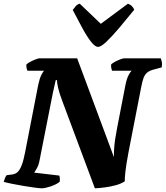

<svg xmlns="http://www.w3.org/2000/svg" viewBox="-31 -1020 898 1040"><path d="M195 0Q185 0 158.5 -3.5Q132 -7 99 -12.5Q66 -18 36 -24Q6 -30 -11 -35Q-8 -46 -3.5 -56.5Q1 -67 5 -71L36 -75Q51 -77 63 -87Q75 -97 85.5 -122.5Q96 -148 105 -195L176 -560Q183 -593 192.5 -613Q202 -633 209 -637H118Q115 -642 113 -651.5Q111 -661 112 -671Q119 -678 133.5 -685.5Q148 -693 162.5 -698.5Q177 -704 182 -704H387L586 -169Q586 -197 587.5 -218.5Q589 -240 592.5 -264.5Q596 -289 603 -325L648 -557Q655 -593 665.5 -613Q676 -633 683 -637H576Q574 -643 572 -650.5Q570 -658 571 -671Q578 -678 592 -685.5Q606 -693 620.5 -698.5Q635 -704 640 -704H840Q842 -699 845 -687Q848 -675 845 -655L804 -644Q780 -638 767 -627.5Q754 -617 747 -599Q740 -581 734 -549L665 -195Q652 -126 648 -88Q644 -50 645 -38Q626 -25 597 -17Q568 -9 537.5 -5Q507 -1 483 0L306 -474Q290 -516 283.5 -545Q277 -574 278 -586H271Q270 -579 266 -564.5Q262 -550 255 -515L184 -155Q179 -127 169.5 -110Q160 -93 154 -85L290 -69Q292 -64 293 -55Q294 -46 292 -35Q273 -20 242.5 -10Q212 0 195 0ZM500 -766Q484 -766 462 -794Q440 -822 415 -868Q390 -914 363 -966Q372 -978 379.5 -987Q387 -996 401 -1000L515 -891L662 -1000Q676 -995 684.5 -985.5Q693 -976 696 -967Q653 -914 614 -868Q575 -822 545.5 -794Q516 -766 500 -766Z"/></svg>

Font: Texturina Black
Style: Italic
Weight: 900
Italic angle: -11°
Designer: Guillermo Torres Carreño
Foundry: Omnibus-Type
Version: Version 1.002; ttfautohint (v1.8.3)